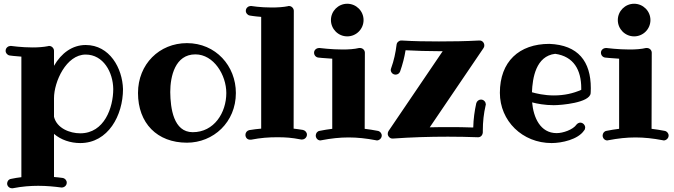

<svg xmlns="http://www.w3.org/2000/svg" viewBox="-20 -737 3593 1024"><path d="M584 -262C584 -164 537 -26 408 -26C352 -26 283 -53 268 -114C268 -211 268 -212 268 -213C268 -301 333 -446 437 -446C531 -446 583 -352 584 -262ZM636 -262C633 -373 565 -497 437 -497C366 -497 307 -454 268 -386V-466C268 -479 257 -492 242 -492C240 -492 239 -492 237 -491C212 -486 182 -484 154 -484C95 -484 40 -492 39 -492C38 -492 37 -492 36 -492C25 -492 10 -483 10 -466C10 -454 19 -443 32 -441C34 -441 59 -437 94 -435V208C76 210 58 213 39 217C26 219 18 230 18 242C18 255 29 267 44 267C45 267 47 267 48 267C99 257 143 254 184 254C229 254 269 258 307 263C308 263 309 263 310 263C321 263 336 254 336 237C336 225 327 214 314 212C299 210 283 208 268 207V-23C305 9 356 26 408 26C557 26 636 -122 636 -262Z M1187 -241C1187 -136 1122 -32 1008 -32C905 -32 889 -160 888 -246C888 -330 914 -447 1022 -447C1120 -447 1187 -337 1187 -241ZM1238 -241C1238 -385 1131 -507 977 -507C830 -507 716 -395 716 -241C716 -80 818 24 977 24C1118 24 1238 -85 1238 -241Z M1591 7C1604 7 1617 -4 1617 -19C1617 -31 1608 -41 1596 -44C1573 -48 1568 -48 1546 -51L1547 -679C1547 -692 1536 -705 1521 -705C1519 -705 1517 -705 1516 -704C1491 -699 1460 -697 1429 -697C1367 -697 1321 -705 1320 -705C1319 -705 1318 -705 1317 -705C1306 -705 1291 -696 1291 -679C1291 -667 1300 -656 1313 -654C1316 -654 1332 -650 1373 -647V-51C1351 -49 1333 -47 1309 -43C1297 -40 1289 -30 1289 -18C1289 -4 1298 8 1314 8C1316 8 1317 8 1319 8C1371 -2 1412 -5 1458 -5C1504 -5 1534 -3 1586 7C1588 7 1589 7 1591 7Z M1990 12C2002 12 2016 1 2016 -14C2016 -26 2007 -37 1995 -39C1971 -44 1948 -47 1925 -50L1926 -456C1926 -469 1915 -481 1900 -481C1898 -481 1896 -481 1895 -481C1870 -475 1839 -473 1808 -473C1746 -473 1685 -481 1684 -481C1683 -481 1682 -481 1681 -481C1670 -481 1655 -472 1655 -456C1655 -443 1664 -432 1677 -430C1680 -430 1711 -426 1752 -424V-50C1730 -47 1707 -44 1684 -39C1672 -37 1664 -26 1664 -14C1664 -1 1674 12 1689 12C1691 12 1692 11 1694 11C1746 1 1792 -4 1839 -4C1886 -4 1933 1 1985 11C1987 11 1989 12 1990 12ZM1919 -630C1919 -678 1880 -717 1832 -717C1784 -717 1745 -678 1745 -630C1745 -582 1784 -543 1832 -543C1880 -543 1919 -582 1919 -630Z M2570 -175C2571 -177 2571 -179 2571 -181C2571 -191 2562 -206 2545 -206C2534 -206 2523 -198 2520 -186C2511 -145 2505 -103 2504 -57C2459 -59 2415 -59 2370 -59C2337 -59 2304 -59 2272 -58L2559 -481C2562 -485 2563 -490 2563 -495C2563 -508 2553 -521 2538 -521C2537 -521 2537 -521 2536 -521C2462 -517 2390 -516 2321 -516C2253 -516 2187 -517 2122 -521C2121 -521 2121 -521 2120 -521C2108 -521 2096 -511 2095 -498C2090 -457 2081 -414 2066 -373C2065 -370 2064 -367 2064 -364C2064 -352 2074 -339 2090 -339C2100 -339 2110 -345 2114 -356C2127 -393 2137 -431 2143 -469C2201 -466 2260 -464 2321 -464C2328 -464 2334 -464 2341 -464L2052 -38C2049 -33 2048 -28 2048 -23C2048 -11 2059 2 2073 2C2074 2 2074 2 2075 2C2172 -5 2270 -8 2369 -8C2422 -8 2476 -7 2529 -5C2529 -5 2529 -5 2530 -5C2544 -5 2554 -16 2555 -31C2555 -34 2555 -37 2555 -40C2555 -88 2560 -132 2570 -175Z M3080 -258C3038 -239 2989 -228 2934 -228C2882 -228 2838 -239 2817 -245C2820 -321 2838 -438 2941 -450C3040 -436 3080 -364 3080 -266C3080 -263 3080 -260 3080 -258ZM3130 -239C3130 -241 3131 -251 3131 -267C3131 -409 3064 -497 2910 -503C2748 -503 2646 -408 2646 -242C2646 -92 2766 26 2922 26C2976 26 3063 7 3095 -41C3099 -45 3101 -51 3101 -57C3101 -70 3089 -83 3075 -83C3068 -83 3060 -79 3055 -73C3036 -45 2982 -27 2949 -27C2861 -27 2825 -111 2818 -191C2844 -184 2886 -176 2933 -176C2974 -176 3124 -189 3130 -239Z M3520 12C3532 12 3546 1 3546 -14C3546 -26 3537 -37 3525 -39C3501 -44 3478 -47 3455 -50L3456 -456C3456 -469 3445 -481 3430 -481C3428 -481 3426 -481 3425 -481C3400 -475 3369 -473 3338 -473C3276 -473 3215 -481 3214 -481C3213 -481 3212 -481 3211 -481C3200 -481 3185 -472 3185 -456C3185 -443 3194 -432 3207 -430C3210 -430 3241 -426 3282 -424V-50C3260 -47 3237 -44 3214 -39C3202 -37 3194 -26 3194 -14C3194 -1 3204 12 3219 12C3221 12 3222 11 3224 11C3276 1 3322 -4 3369 -4C3416 -4 3463 1 3515 11C3517 11 3519 12 3520 12ZM3449 -630C3449 -678 3410 -717 3362 -717C3314 -717 3275 -678 3275 -630C3275 -582 3314 -543 3362 -543C3410 -543 3449 -582 3449 -630Z"/></svg>

Font: Ribeye
Style: Regular
Weight: 400
Designer: Astigmatic (AOETI)
Foundry: Astigmatic (AOETI)
Version: Version 1.000